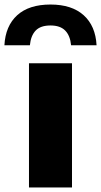

<svg xmlns="http://www.w3.org/2000/svg" viewBox="-68 -828 447 848"><path d="M60 0V-548.5H250V0ZM-48.5 -628Q-44 -713.5 8 -760.8Q60 -808 155 -808Q249 -808 301.5 -760.8Q354 -713.5 358.5 -628H246Q242 -670.5 220 -693Q198 -715.5 155 -715.5Q111 -715.5 89.5 -693Q68 -670.5 64 -628Z"/></svg>

Font: Encode Sans Semi Expanded ExtraBold
Style: Regular
Weight: 800
Width: 6
Designer: Multiple Designers
Foundry: Impallari Type
Version: Version 3.000; ttfautohint (v1.8.3) -l 8 -r 50 -G 200 -x 14 